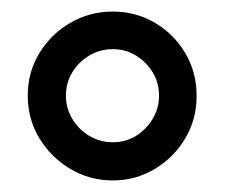

<svg xmlns="http://www.w3.org/2000/svg" viewBox="-20 -731 389 332"><path d="M320 -565Q320 -606 300.5 -639Q281 -672 248 -691.5Q215 -711 175 -711Q135 -711 101.5 -691.5Q68 -672 48 -639Q28 -606 28 -566Q28 -525 48 -492Q68 -459 101.5 -439Q135 -419 175 -419Q215 -419 248 -439Q281 -459 300.5 -492Q320 -525 320 -565ZM175 -646Q197 -646 215 -635Q233 -624 244 -606Q255 -588 255 -565Q255 -544 244 -525.5Q233 -507 215 -496Q197 -485 175 -485Q153 -485 134.5 -496Q116 -507 105 -525.5Q94 -544 94 -565Q94 -588 105 -606Q116 -624 134.5 -635Q153 -646 175 -646Z"/></svg>

Font: Advent Pro Medium
Style: Regular
Weight: 500
Designer: VivaRado, Andreas Kalpakidis
Foundry: VivaRado, Andreas Kalpakidis
Version: Version 3.000